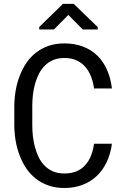

<svg xmlns="http://www.w3.org/2000/svg" viewBox="-20 -940 640 970"><path d="M545.4 -213.9H455.1Q450.7 -181.6 439.9 -154.1Q429.2 -126.5 411.1 -106.4Q393.1 -85.9 366.9 -74.7Q340.8 -63.5 305.2 -63.5Q272.5 -63.5 248 -74Q223.6 -84.5 205.6 -103Q187.5 -121.1 175.8 -145Q164.1 -168.9 156.7 -196.3Q149.4 -223.1 146.2 -251.2Q143.1 -279.3 143.1 -305.7V-405.8Q143.1 -432.1 146.2 -460.2Q149.4 -488.3 156.7 -515.1Q164.1 -542 176 -565.9Q188 -589.8 206.1 -607.9Q223.6 -626 248.3 -636.5Q272.9 -647 305.2 -647Q340.8 -647 366.9 -635Q393.1 -623 411.1 -602.1Q429.2 -581.1 439.9 -553.2Q450.7 -525.4 455.1 -493.2H545.4Q539.6 -543.9 521.2 -585.9Q502.9 -627.9 472.7 -658.2Q442.4 -688 400.4 -704.3Q358.4 -720.7 305.2 -720.7Q260.7 -720.7 225.1 -708.3Q189.5 -695.8 161.6 -673.8Q133.3 -651.9 113 -621.8Q92.8 -591.8 79.6 -556.6Q65.9 -521.5 59.3 -482.9Q52.7 -444.3 52.2 -404.8V-305.7Q52.7 -266.1 59.3 -227.5Q65.9 -189 79.6 -153.8Q92.8 -118.7 113 -88.9Q133.3 -59.1 161.6 -37.1Q189.5 -15.1 225.3 -2.7Q261.2 9.8 305.2 9.8Q356.4 9.8 398.2 -6.6Q439.9 -22.9 470.7 -52.7Q501 -82 520 -123.3Q539.1 -164.6 545.4 -213.9ZM473.6 -803.2 352.5 -920.4H297.9L178.2 -803.7V-791H252.4L325.2 -864.7L398.4 -791H473.6Z"/></svg>

Font: RobotoMono Nerd Font
Style: Regular
Weight: 400
Monospace: yes
Designer: Google
Version: Version 3.000;Nerd Fonts 3.2.1